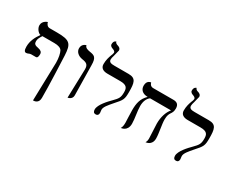

<svg xmlns="http://www.w3.org/2000/svg" viewBox="-119 -1257 2430 1978"><g transform="rotate(30 1096.0 -268.5)"><path d="M164 -193C182 -193 187 -214 187 -240C187 -264 171 -279 140 -285C93 -293 83 -306 83 -336C83 -361 94 -382 114 -413H257C303 -413 337 -401 349 -377C361 -354 373 -305 373 -245L361 209C381 209 428 203 428 140C428 77 426 -41 422 -132L413 -357C406 -491 381 -521 225 -521H138C112 -521 95 -544 90 -567C90 -567 31 -551 31 -495C31 -460 62 -419 91 -413C52 -360 25 -303 25 -238C25 -191 38 -179 54 -179C74 -179 87 -193 108 -193Z M655 6C655 6 708 0 708 -51L702 -406C702 -504 671 -510 616 -519C595 -523 559 -529 554 -559C554 -559 503 -550 503 -494C503 -453 538 -421 587 -413C640 -405 665 -393 665 -336Z M843 -558C843 -570 847 -588 852 -602C855 -611 871 -675 871 -678C871 -704 850 -714 832 -719C824 -721 804 -728 802 -746C802 -745 772 -743 772 -698C772 -676 794 -667 806 -663C819 -658 838 -651 838 -633C838 -624 832 -607 827 -597C815 -565 803 -527 803 -479C803 -434 836 -413 886 -413H1039C1121 -413 1132 -381 1132 -332C1132 -268 1118 -251 1069 -201C1035 -167 958 -87 958 -30C958 -3 969 11 991 11C1013 11 1024 -1 1024 -25C1024 -36 1020 -46 1020 -61C1020 -95 1053 -132 1096 -182C1167 -261 1175 -274 1175 -361C1175 -470 1166 -520 1078 -520H908C871 -520 843 -525 843 -558Z M1633 -299C1633 -396 1678 -378 1678 -454C1678 -499 1656 -520 1611 -520H1371C1344 -520 1328 -537 1323 -560C1323 -560 1272 -559 1272 -494C1272 -448 1303 -413 1366 -413C1308 -357 1296 -296 1296 -215C1296 -157 1301 -98 1301 -68C1301 -40 1298 -16 1286 2C1286 2 1365 0 1365 -93C1365 -155 1346 -232 1346 -294C1346 -348 1363 -389 1395 -413H1644C1607 -368 1585 -302 1585 -223C1585 -181 1593 -91 1593 -49C1593 -28 1589 -11 1580 2C1580 2 1656 0 1656 -85C1656 -146 1633 -241 1633 -299Z M1798 -558C1798 -570 1802 -588 1807 -602C1810 -611 1826 -675 1826 -678C1826 -704 1805 -714 1787 -719C1779 -721 1759 -728 1757 -746C1757 -745 1727 -743 1727 -698C1727 -676 1749 -667 1761 -663C1774 -658 1793 -651 1793 -633C1793 -624 1787 -607 1782 -597C1770 -565 1758 -527 1758 -479C1758 -434 1791 -413 1841 -413H1994C2076 -413 2087 -381 2087 -332C2087 -268 2073 -251 2024 -201C1990 -167 1913 -87 1913 -30C1913 -3 1924 11 1946 11C1968 11 1979 -1 1979 -25C1979 -36 1975 -46 1975 -61C1975 -95 2008 -132 2051 -182C2122 -261 2130 -274 2130 -361C2130 -470 2121 -520 2033 -520H1863C1826 -520 1798 -525 1798 -558Z"/></g></svg>

Font: Libertinus Sans
Style: Bold
Weight: 700
Designer: Philipp H. Poll, Khaled Hosny
Foundry: Caleb Maclennan
Version: Version 7.050;RELEASE